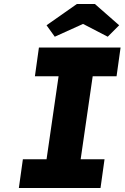

<svg xmlns="http://www.w3.org/2000/svg" viewBox="-20 -937 621 957"><path d="M74 0 94 -143H212L272 -557H154L174 -700H581L561 -557H442L382 -143H501L481 0ZM253 -754 212 -811 363 -917H453L574 -811L517 -754L380 -825H410Z"/></svg>

Font: Lexend
Style: Bold Italic
Weight: 700
Italic angle: -8.13011°
Designer: Bonnie Shaver-Troup, Thomas Jockin
Foundry: Lexend
Version: Version 1.007